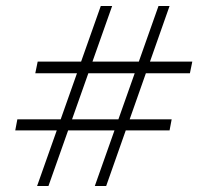

<svg xmlns="http://www.w3.org/2000/svg" viewBox="-20 -624 667 642"><path d="M297 -2 510 -604H547L335 -2ZM31 -188 38 -225H554L547 -188ZM104 -2 317 -604H355L142 -2ZM98 -379 106 -418H623L615 -379Z"/></svg>

Font: Piazzolla 8pt ExtraLight
Style: Italic
Weight: 250
Italic angle: -11.3°
Designer: Juan Pablo del Peral
Foundry: Huerta Tipografica
Version: Version 2.001